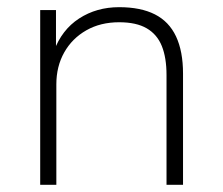

<svg xmlns="http://www.w3.org/2000/svg" viewBox="-20 -515 620 535"><path d="M92 0V-487H136V-372H130Q152 -432 200.5 -463.5Q249 -495 312 -495Q372 -495 411.5 -475Q451 -455 470.5 -413.5Q490 -372 490 -310V0H444V-306Q444 -354 431 -386.5Q418 -419 389 -436Q360 -453 312 -453Q260 -453 220.5 -430.5Q181 -408 159 -369Q137 -330 137 -280V0Z"/></svg>

Font: Nunito Sans 10pt ExtraLight
Style: Regular
Weight: 250
Designer: Vernon Adams
Foundry: Vernon Adams
Version: Version 3.101;gftools[0.9.27]